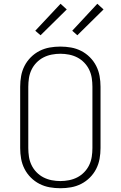

<svg xmlns="http://www.w3.org/2000/svg" viewBox="-20 -990 640 1018"><path d="M300 8Q271 8 243 3Q215 -2 189.5 -15Q164 -28 143.5 -48.5Q123 -69 110 -94.5Q97 -120 92 -148Q87 -176 87 -205V-530Q87 -559 92 -587Q97 -615 110 -640.5Q123 -666 143.5 -686.5Q164 -707 189.5 -720Q215 -733 243 -738Q271 -743 300 -743Q329 -743 357 -738Q385 -733 410.5 -720Q436 -707 456.5 -686.5Q477 -666 490 -640.5Q503 -615 508 -587Q513 -559 513 -530V-205Q513 -176 508 -148Q503 -120 490 -94.5Q477 -69 456.5 -48.5Q436 -28 410.5 -15Q385 -2 357 3Q329 8 300 8ZM300 -30Q323 -30 346 -34.5Q369 -39 389.5 -49.5Q410 -60 426.5 -77Q443 -94 453 -115Q463 -136 466.5 -159Q470 -182 470 -205V-530Q470 -553 466.5 -576Q463 -599 453 -620Q443 -641 426.5 -658Q410 -675 389.5 -685.5Q369 -696 346 -700.5Q323 -705 300 -705Q277 -705 254 -700.5Q231 -696 210.5 -685.5Q190 -675 173.5 -658Q157 -641 147 -620Q137 -599 133.5 -576Q130 -553 130 -530V-205Q130 -182 133.5 -159Q137 -136 147 -115Q157 -94 173.5 -77Q190 -60 210.5 -49.5Q231 -39 254 -34.5Q277 -30 300 -30ZM390 -803 363 -827 496 -970 529 -940ZM195 -803 167 -827 301 -970 334 -940Z"/></svg>

Font: Iosevka Aile Extralight
Style: Regular
Weight: 200
Designer: Belleve Invis
Foundry: Belleve Invis
Version: Version 31.1.0; ttfautohint (v1.8.4)